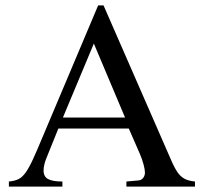

<svg xmlns="http://www.w3.org/2000/svg" viewBox="-20 -694 758 714"><path d="M450 0V-19L495 -23Q506 -24 512.5 -32.5Q519 -41 519 -52Q519 -63 514 -82Q509 -101 500 -122L459 -216H197L151 -102Q147 -92 144.5 -80.5Q142 -69 142 -60Q142 -37 159 -28Q176 -19 212 -19V0H13V-19Q35 -21 49 -28Q63 -35 75.5 -52.5Q88 -70 102.5 -101.5Q117 -133 139 -186L345 -674H365L611 -111Q621 -87 630 -70Q639 -53 649 -42.5Q659 -32 672 -26.5Q685 -21 705 -19V0ZM329 -532 214 -257H445Z"/></svg>

Font: STIXGeneralUnicodeRegular
Style: Regular
Weight: 400
Designer: MicroPress Inc., with final additions and corrections provided by Coen Hoffman, Elsevier (retired)
Version: Version 1.1.0